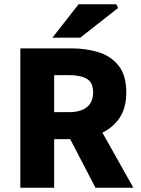

<svg xmlns="http://www.w3.org/2000/svg" viewBox="-20 -877 660 897"><path d="M75 0V-651H314Q384 -651 442 -632.5Q500 -614 535 -569Q570 -524 570 -445Q570 -369 535 -321Q500 -273 442 -250Q384 -227 314 -227H233V0ZM233 -353H302Q357 -353 386 -376.5Q415 -400 415 -445Q415 -491 386 -508.5Q357 -526 302 -526H233ZM426 0 286 -269 394 -372 603 0ZM225 -701 347 -857H523L532 -840L355 -701Z"/></svg>

Font: Mada ExtraBold
Style: Regular
Weight: 800
Designer: Khaled Hosny
Version: Version 1.5